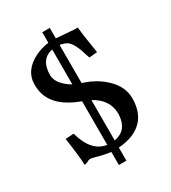

<svg xmlns="http://www.w3.org/2000/svg" viewBox="-175 -716 788 887"><g transform="rotate(-30 219.0 -273.0)"><path d="M90.8 -9.8Q85.4 -9.8 72.8 -2.4Q65.4 1 57.1 1Q57.1 -35.2 41 -146L85 -148.9Q115.2 -37.6 193.8 -26.4V-258.8Q70.8 -303.7 47.9 -388.2Q42 -410.2 42 -434.1Q42 -510.7 124.5 -550.8Q158.2 -566.4 193.8 -570.8V-627H233.9V-571.3Q253.9 -570.3 289.1 -566.9Q332.5 -562.5 347.2 -564Q349.6 -527.8 367.2 -420.9L324.2 -417L317.9 -435.1Q297.9 -504.4 272.5 -522.5Q256.3 -533.2 233.9 -536.1V-333Q318.8 -306.2 367.2 -248Q401.9 -205.1 401.9 -155.8Q401.9 -44.4 311.5 -5.9Q277.3 8.3 233.9 11.2V81.1H193.8V11.2Q167.5 9.3 109.4 -6.8Q97.2 -9.8 90.8 -9.8ZM233.9 -26.9Q304.7 -39.6 309.6 -116.7Q310.1 -122.1 310.1 -127Q309.1 -201.2 233.9 -242.2ZM193.8 -535.2Q126.5 -521.5 126 -438Q126 -394.5 181.6 -356.4Q188 -352.1 193.8 -348.6Z"/></g></svg>

Font: Linux Libertine O
Style: Semibold
Weight: 700
Designer: Philipp H. Poll
Foundry: Philipp H. Poll
Version: Version 5.0.0